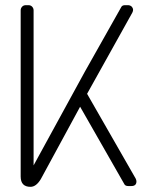

<svg xmlns="http://www.w3.org/2000/svg" viewBox="-20 -720 569 743"><path d="M464 -700H475Q484 -700 490 -694Q499 -684 492 -671L317 -357L505 -29Q508 -23 508 -18Q508 0 488 0H477Q466 0 462 -6L290 -307L138 -27Q120 3 98 3Q60 3 60 -37V-680Q60 -688 65.5 -694Q71 -700 80 -700H90Q99 -700 104.5 -694Q110 -688 110 -680V-80L308 -442L450 -694Q454 -700 464 -700Z"/></svg>

Font: Text Me One
Style: Regular
Weight: 400
Designer: Julia Petretta
Foundry: Julia Petretta
Version: Version 1.003